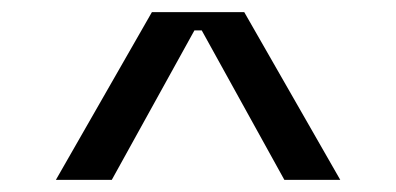

<svg xmlns="http://www.w3.org/2000/svg" viewBox="-20 -720 652 316"><path d="M540 -424H448L312 -670H300L164 -424H72L230 -700H382Z"/></svg>

Font: Space Mono
Style: Regular
Weight: 400
Monospace: yes
Designer: Colophon Foundry / Benjamin Critton
Foundry: Colophon Foundry
Version: Version 1.000;PS 1.003;hotconv 1.0.81;makeotf.lib2.5.63406